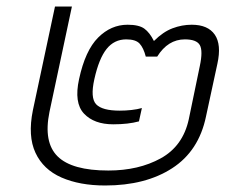

<svg xmlns="http://www.w3.org/2000/svg" viewBox="-20 -560 726 590"><path d="M303 10Q225 10 169 -14.5Q113 -39 89 -90.5Q65 -142 81 -221L149 -540H201L132 -216Q113 -123 157 -79.5Q201 -36 313 -36Q406 -36 474 -73.5Q542 -111 560 -193L594 -357Q604 -404 594 -421.5Q584 -439 548 -439Q496 -439 463 -386H428Q421 -413 409 -426Q397 -439 368 -439Q331 -439 307.5 -409.5Q284 -380 270 -317Q257 -259 275.5 -239.5Q294 -220 348 -220Q366 -220 384 -222Q402 -224 416 -228L407 -187Q374 -178 328 -178Q269 -178 238 -211Q207 -244 223 -317Q242 -405 281.5 -444.5Q321 -484 372 -484Q407 -484 423.5 -472Q440 -460 453 -434Q481 -462 510 -473Q539 -484 569 -484Q619 -484 640 -453.5Q661 -423 648 -364L613 -202Q591 -96 509 -43Q427 10 303 10Z"/></svg>

Font: Kanit ExtraLight
Style: Italic
Weight: 275
Italic angle: -12°
Designer: Katatrad Team
Foundry: CadsonDemak
Version: Version 2.000; ttfautohint (v1.8.3)